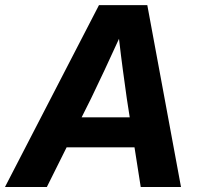

<svg xmlns="http://www.w3.org/2000/svg" viewBox="-58 -748 791 768"><path d="M-38.1 0 337.9 -727.5H531.2L666 0H504.9L480 -158.7H208.5L129.4 0ZM268.6 -278.8H460.9L449.2 -354Q441.4 -409.7 433.6 -467.3Q425.8 -524.9 418 -592.8Q387.2 -524.9 360.1 -467.3Q333 -409.7 306.2 -354Z"/></svg>

Font: Inter Display
Style: Bold Italic
Weight: 700
Italic angle: -9.39999°
Designer: Rasmus Andersson
Foundry: rsms
Version: Version 4.000;git-a52131595